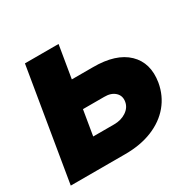

<svg xmlns="http://www.w3.org/2000/svg" viewBox="-130 -680 825 814"><g transform="rotate(-30 282.0 -273.0)"><path d="M162.1 -387.7H327.6Q439.9 -388.2 494.9 -335.2Q549.8 -282.2 535.2 -192.4Q524.9 -133.8 489 -90.6Q453.1 -47.4 395.3 -23.7Q337.4 0 262.2 0H-4.9L85.9 -545.9H250.5L181.6 -132.8H284.2Q318.4 -132.8 343.3 -149.4Q368.2 -166 372.6 -192.4Q377.4 -220.2 358.4 -237.8Q339.4 -255.4 305.7 -254.9H140.1Z"/></g></svg>

Font: Inter Tight ExtraBold
Style: Italic
Weight: 800
Italic angle: -9.39999°
Designer: Rasmus Andersson
Foundry: rsms
Version: Version 3.004